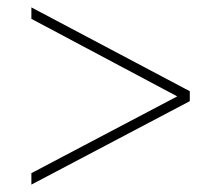

<svg xmlns="http://www.w3.org/2000/svg" viewBox="-20 -618 599 520"><path d="M65 -118V-149L460 -357L65 -567V-598L494 -371V-344Z"/></svg>

Font: Noto Serif Myanmar Thin
Style: Regular
Weight: 100
Designer: Ben Mitchell and the Monotype Design Team
Foundry: Monotype Imaging Inc.
Version: Version 2.106; ttfautohint (v1.8.4.7-5d5b)